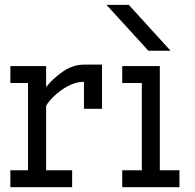

<svg xmlns="http://www.w3.org/2000/svg" viewBox="-20 -783 816 803"><path d="M23.4 0V-70.8H97.2V-436H23.4V-506.8H172.9V-418.9Q202.6 -456.5 244.4 -484.6Q286.1 -512.7 331.1 -512.7H406.7V-328.1H331.1V-440.9Q296.4 -440.9 263.2 -422.6Q230 -404.3 205.8 -380.6Q181.6 -356.9 172.9 -340.3V-70.8H281.7V0Z M600.6 -570.8 425.3 -762.7H518.6L693.4 -570.8ZM491.2 0V-70.8H573.2V-436H491.2V-506.8H648.4V-70.8H730.5V0Z"/></svg>

Font: Kay Pho Du Medium
Style: Regular
Weight: 500
Designer: Victor Gaultney, Khu Oo Reh
Foundry: SIL International
Version: Version 3.000